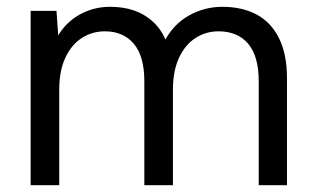

<svg xmlns="http://www.w3.org/2000/svg" viewBox="-20 -544 926 564"><path d="M70 0V-512H146L151 -440Q175 -480 215.5 -502Q256 -524 303 -524Q342 -524 373 -513.5Q404 -503 428 -481.5Q452 -460 466 -428Q492 -475 537 -499.5Q582 -524 633 -524Q691 -524 733.5 -501.5Q776 -479 799.5 -432Q823 -385 823 -314V0H740V-305Q740 -379 709 -415.5Q678 -452 622 -452Q585 -452 554.5 -432.5Q524 -413 506 -374.5Q488 -336 488 -281V0H404V-305Q404 -379 373 -415.5Q342 -452 288 -452Q251 -452 220.5 -432.5Q190 -413 172 -374.5Q154 -336 154 -281V0Z"/></svg>

Font: DM Sans 12pt
Style: Regular
Weight: 400
Version: Version 4.004;gftools[0.9.30]